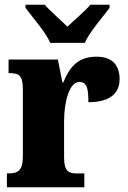

<svg xmlns="http://www.w3.org/2000/svg" viewBox="-20 -786 536 806"><path d="M191 -606H336C355 -651 412 -715 440 -753V-766H359C341 -743 290 -700 263 -674C237 -700 187 -743 168 -766H87V-753C115 -715 172 -651 191 -606ZM9 0H334V-58H302C269 -58 249 -66 249 -125V-277C249 -358 271 -442 313 -442C346 -442 351 -412 351 -357C429 -357 482 -385 482 -454C482 -508 455 -548 386 -548C317 -548 276 -516 246 -440H242L223 -536H16V-479H20C59 -479 76 -470 76 -411V-130C76 -67 53 -58 13 -58H9Z"/></svg>

Font: Noto Serif Armenian Condensed Black
Style: Regular
Weight: 900
Width: 3
Designer: Monotype Design Team
Foundry: Monotype Imaging Inc.
Version: Version 2.008